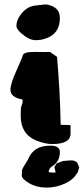

<svg xmlns="http://www.w3.org/2000/svg" viewBox="-20 -646 375 861"><path d="M212.9 7.3Q248.5 9.8 248.5 35.6V36.1Q248.5 78.6 212.9 100.6Q200.2 108.4 197.8 124.5Q203.1 127.9 216.8 127.9H219.7L229.5 127.4L224.1 103.5L233.4 86.9L262.2 76.2Q289.6 73.2 301.5 73.2Q313.5 73.2 326.2 83L335.4 104L328.1 128.9L325.7 129.9Q310.1 159.2 271 177.2Q231.9 195.3 188.5 195.3Q145 195.3 111.3 175.8Q77.6 156.2 77.6 141.6Q77.6 127 78.6 118.2Q79.6 109.4 104.5 71.3Q129.4 7.3 202.1 7.3ZM209 -620.6Q248.5 -606.4 248.5 -564.9Q248.5 -495.6 187 -474.1Q164.1 -465.8 140.6 -465.8Q117.2 -465.8 93.8 -482.4Q53.7 -510.7 53.7 -530Q53.7 -549.3 64.9 -568.4Q93.3 -616.2 138.2 -621.1Q155.8 -623 163.6 -624Q177.2 -626 185.5 -626Q193.8 -626 209 -620.6ZM204.1 -413.1Q219.7 -401.9 235.8 -391.1Q249.5 -233.4 252 -86.4L296.4 -85V-46.4Q296.4 0 213.4 0Q185.1 0 147 -14.2Q72.8 -42 72.8 -127.4Q72.8 -163.6 76.2 -170.9Q81.1 -182.6 81.1 -187.7Q81.1 -192.9 81.1 -194.1Q81.1 -195.3 81.1 -196.3Q81.1 -198.2 81.1 -199.7Q26.9 -209.5 26.9 -243.2Q26.9 -270 52.5 -326.4Q78.1 -382.8 82.3 -397.9Q86.4 -413.1 131.3 -413.1H136.7Q159.7 -412.6 176 -412.6Q192.4 -412.6 204.1 -413.1Z"/></svg>

Font: Drukaatie burti
Style: Heavy
Weight: 800
Version: Version 0.14